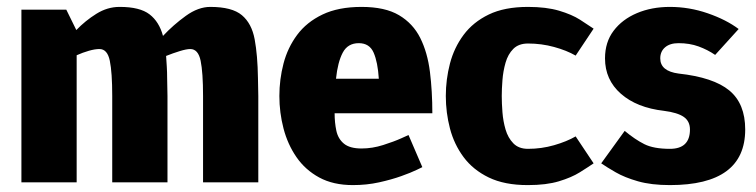

<svg xmlns="http://www.w3.org/2000/svg" viewBox="-20 -528 2190 556"><path d="M728 -250V0H568V-250Q568 -318 561 -352Q554 -386 531 -386Q520 -386 500.5 -380Q481 -374 461 -366Q462 -351 463 -335Q464 -319 464 -302L465 -250V0H305V-250Q305 -318 298 -352Q291 -386 268 -386Q255 -386 237.5 -381Q220 -376 202 -368V0H42V-500H172L201 -441Q227 -468 259 -488Q291 -508 326 -508H327Q385 -508 413 -486.5Q441 -465 452 -424Q482 -456 518 -482Q554 -508 589 -508Q652 -508 680.5 -484Q709 -460 717.5 -414Q726 -368 727 -302Z M1002 8Q945 8 904.5 -14Q864 -36 838.5 -73Q813 -110 801 -156Q789 -202 789 -250Q789 -298 801 -344Q813 -390 840.5 -427Q868 -464 914 -486Q960 -508 1027 -508Q1095 -508 1135.5 -484Q1176 -460 1197 -418Q1218 -376 1225 -320Q1232 -264 1232 -200H949Q949 -173 954 -149.5Q959 -126 976 -112Q993 -98 1027 -98Q1058 -98 1089.5 -108Q1121 -118 1142 -127.5Q1163 -137 1163 -137L1203 -44Q1203 -44 1186.5 -36Q1170 -28 1142 -18Q1114 -8 1078 0Q1042 8 1002 8ZM1019 -403Q987 -403 972.5 -375.5Q958 -348 953 -300H1077Q1074 -348 1062 -375.5Q1050 -403 1019 -403Z M1508 8Q1441 8 1395.5 -14Q1350 -36 1322.5 -73Q1295 -110 1283 -156Q1271 -202 1271 -250Q1271 -298 1283 -344Q1295 -390 1322.5 -427Q1350 -464 1395.5 -486Q1441 -508 1509 -508Q1562 -508 1599 -497Q1636 -486 1659.5 -471Q1683 -456 1699 -445L1647 -367Q1621 -382 1584.5 -392Q1548 -402 1509 -402Q1482 -402 1466.5 -386.5Q1451 -371 1444 -346.5Q1437 -322 1435 -296Q1433 -270 1433 -250Q1433 -229 1435 -203Q1437 -177 1444 -153Q1451 -129 1466.5 -113Q1482 -97 1509 -97Q1548 -97 1584.5 -107.5Q1621 -118 1647 -133L1699 -55Q1683 -44 1659 -29Q1635 -14 1598.5 -3Q1562 8 1509 8H1508Z M1721 -55 1789 -149Q1819 -124 1846 -110.5Q1873 -97 1920 -97Q1978 -97 1978 -153Q1978 -177 1960 -189.5Q1942 -202 1903 -207Q1824 -216 1778 -256.5Q1732 -297 1732 -359Q1732 -406 1757 -439Q1782 -472 1824.5 -490Q1867 -508 1920 -508Q1976 -508 2029.5 -489.5Q2083 -471 2119 -444L2051 -369Q2029 -384 2003 -393.5Q1977 -403 1945 -403Q1920 -403 1906 -391Q1892 -379 1892 -359Q1892 -322 1945 -315Q2046 -304 2092 -266Q2138 -228 2138 -153Q2138 8 1920 8Q1866 8 1827.5 -3Q1789 -14 1763 -29Q1737 -44 1721 -55Z"/></svg>

Font: Epunda Sans ExtraBold
Style: Regular
Weight: 800
Designer: Simon Atzbach
Foundry: typofactur
Version: Version 2.204; ttfautohint (v1.8.4.7-5d5b)